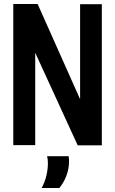

<svg xmlns="http://www.w3.org/2000/svg" viewBox="-20 -721 572 954"><path d="M46 0V-701H167L378 -228V-700H486V1H366L155 -459V0ZM187 213Q204 181 211 149.5Q218 118 218 90Q218 80 217 71.5Q216 63 214 55H321Q323 67 323 80Q323 118 310 152Q297 186 275 213Z"/></svg>

Font: Georama Semi Condensed SemiBold
Style: Regular
Weight: 600
Width: 4
Designer: Jean-Baptiste Levee
Foundry: Production Type
Version: Version 1.000